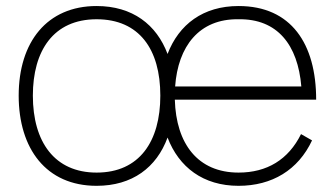

<svg xmlns="http://www.w3.org/2000/svg" viewBox="-20 -598 1106 634"><path d="M767.7 -28.1C633.3 -28.1 561.5 -122.9 557.3 -268.8H1024C1024 -453.1 941.7 -578.1 767.7 -578.1C651 -578.1 570.8 -517.7 533.3 -419.8C496.9 -516.7 417.7 -578.1 299 -578.1C135.4 -578.1 41.7 -459.4 41.7 -282.3C41.7 -107.3 132.3 15.6 299 15.6C416.7 15.6 496.9 -44.8 533.3 -143.8C570.8 -45.8 651 15.6 767.7 15.6C878.1 15.6 964.6 -36.5 1010.4 -134.4L974 -155.2C932.3 -70.8 861.5 -28.1 767.7 -28.1ZM767.7 -534.4C895.8 -536.5 963.5 -450 975 -312.5H558.3C567.7 -444.8 637.5 -536.5 767.7 -534.4ZM299 -28.1C160.4 -28.1 88.5 -129.2 88.5 -282.3C88.5 -430.2 156.2 -534.4 299 -534.4C439.6 -534.4 509.4 -435.4 509.4 -282.3C509.4 -131.2 440.6 -28.1 299 -28.1Z"/></svg>

Font: Manrope3 Thin
Style: Regular
Weight: 100
Width: 4
Designer: Mikhail Sharanda
Foundry: Mikhail Sharanda
Version: Version 3.000;PS 003.000;hotconv 1.0.88;makeotf.lib2.5.64775